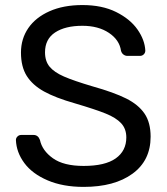

<svg xmlns="http://www.w3.org/2000/svg" viewBox="-20 -730 660 760"><path d="M43 -175.8Q43 -183.6 49.1 -189.7Q55.2 -195.8 64 -195.8H112.8Q130.9 -195.8 138.2 -175.8Q147 -133.8 189.5 -103.5Q231.9 -73.2 311 -73.2Q396 -73.2 438 -103Q480 -132.8 480 -186Q480 -220.2 459.5 -242.2Q439 -264.2 398.4 -280.5Q357.9 -296.9 276.9 -320.8Q199.7 -342.8 154.3 -367.9Q108.9 -393.1 85.9 -429.4Q63 -465.8 63 -522Q63 -576.2 92 -618.7Q121.1 -661.1 176 -685.5Q231 -710 306.2 -710Q384.3 -710 439.7 -682.4Q495.1 -654.8 524.2 -613.3Q553.2 -571.8 555.2 -529.8Q555.2 -521 549.1 -514.9Q543 -508.8 534.2 -508.8H483.9Q476.1 -508.8 469 -513.9Q461.9 -519 459 -528.8Q453.1 -571.8 411.1 -599.9Q369.1 -627.9 306.2 -627.9Q238.3 -627.9 198.2 -601.6Q158.2 -575.2 158.2 -522.9Q158.2 -487.8 176.5 -465.8Q194.8 -443.8 233.4 -427Q272 -410.2 346.2 -388.2Q431.2 -364.3 479.5 -340.1Q527.8 -315.9 552 -280.5Q576.2 -245.1 576.2 -189Q576.2 -94.7 504.6 -42.5Q433.1 9.8 311 9.8Q229 9.8 168.5 -16.1Q107.9 -42 76.4 -84.5Q44.9 -127 43 -175.8Z"/></svg>

Font: Rubik AZ
Style: Regular
Weight: 400
Designer: Hubert and Fischer
Foundry: Hubert & Fischer
Version: Version 2.000